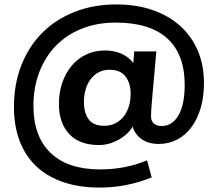

<svg xmlns="http://www.w3.org/2000/svg" viewBox="-20 -730 984 867"><path d="M665 71Q608 94 550 105.5Q492 117 429 117Q338 117 266 92.5Q194 68 144.5 21.5Q95 -25 69 -93Q43 -161 43 -247Q43 -350 76.5 -435.5Q110 -521 171 -582Q232 -643 317.5 -676.5Q403 -710 506 -710Q595 -710 668 -685Q741 -660 793 -613.5Q845 -567 873 -501.5Q901 -436 901 -355Q901 -292 886 -241.5Q871 -191 844 -155Q817 -119 779.5 -99.5Q742 -80 697 -80Q651 -80 620.5 -101Q590 -122 579 -158Q556 -121 513.5 -98Q471 -75 427 -75Q339 -75 292.5 -125Q246 -175 246 -260Q246 -312 261 -356Q276 -400 303 -432.5Q330 -465 368.5 -483.5Q407 -502 454 -502Q497 -502 530.5 -486.5Q564 -471 582 -445L586 -498H686L668 -296Q666 -273 664 -247Q662 -221 662 -204Q662 -184 674.5 -172.5Q687 -161 710 -161Q758 -161 786 -209.5Q814 -258 814 -346Q814 -485 735.5 -556.5Q657 -628 502 -628Q419 -628 350.5 -601Q282 -574 233.5 -524.5Q185 -475 158 -405.5Q131 -336 131 -252Q131 -114 208.5 -39.5Q286 35 432 35Q546 35 644 -6ZM451 -162Q480 -162 502.5 -174Q525 -186 540 -206Q555 -226 562.5 -252Q570 -278 570 -306Q570 -354 547 -384.5Q524 -415 474 -415Q447 -415 425.5 -403.5Q404 -392 389 -372Q374 -352 366.5 -325.5Q359 -299 359 -269Q359 -221 380 -191.5Q401 -162 451 -162Z"/></svg>

Font: Geist SemBd
Style: Regular
Weight: 400
Designer: Basement.studio, Andrés Briganti, Mateo Zaragoza
Foundry: Basement.studio, Vercel, Andrés Briganti, Guido Ferreyra, Mateo Zaragoza
Version: Version 1.401